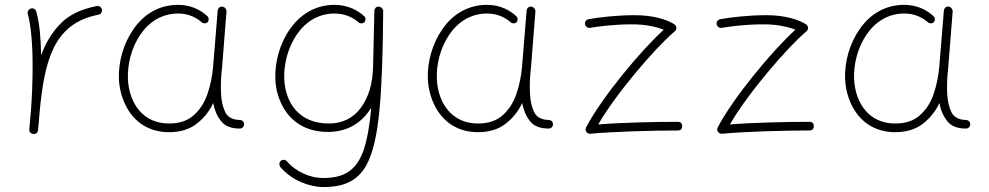

<svg xmlns="http://www.w3.org/2000/svg" viewBox="-20 -526 4014 779"><path d="M114.7 17.6H116.7C124 18.6 129.4 15.1 132.8 7.8L134.3 2C136.7 -20.5 138.7 -44.4 140.6 -70.3C160.2 -274.9 194.8 -431.2 379.4 -466.3C388.7 -468.3 395.5 -477.5 393.6 -487.3C391.6 -496.6 382.3 -503.4 372.6 -501.5C309.6 -489.3 260.3 -465.8 225.6 -430.2C190.9 -394.5 164.6 -351.6 147 -301.3C145.5 -371.6 140.1 -436.5 127 -479.5C124.5 -488.8 114.3 -494.6 105 -491.2C95.7 -488.8 90.3 -478.5 92.8 -469.2C99.1 -446.8 104 -417 107.4 -379.4C110.8 -341.8 112.3 -302.2 112.3 -259.8C112.3 -197.8 109.9 -133.8 105.5 -77.1C103.5 -53.2 101.1 -28.3 99.1 -3.4V-2V0C98.1 7.3 101.6 12.7 108.9 16.1L114.7 17.6Z M665.5 -24.9C560.5 -24.9 503.9 -106.4 499 -205.1C496.6 -265.6 513.2 -331.1 548.3 -383.8C583.5 -436.5 636.2 -471.2 703.1 -471.2C744.6 -471.2 776.4 -454.6 796.4 -437.5C802.2 -430.2 814.9 -429.2 821.3 -435.1C828.6 -440.9 828.1 -453.6 821.8 -460C794.4 -485.4 754.9 -506.3 702.6 -506.3C624 -506.3 562.5 -467.3 521.5 -407.7C480 -348.1 460 -273.9 462.4 -205.6C464.4 -167 473.6 -131.3 489.7 -98.6C522.5 -32.7 582 10.3 666 10.3C710.9 10.3 748 -1 777.3 -23.4C806.2 -45.4 829.1 -73.7 845.2 -107.9C850.1 -80.1 860.4 -55.7 876.5 -35.2C892.1 -14.6 917.5 -4.4 952.6 -4.4C962.4 -4.4 970.7 -12.2 970.2 -22C969.7 -32.2 964.8 -37.6 955.1 -39.1C924.3 -39.6 903.8 -50.3 894 -70.8C884.3 -90.8 878.4 -115.2 877 -143.1C875.5 -170.9 876 -198.7 878.4 -227.1C879.4 -234.9 880.4 -242.7 880.9 -251L898.9 -479C899.4 -488.8 891.6 -498.5 882.3 -499C872.6 -500.5 864.7 -493.2 863.3 -483.9L844.7 -255.9C841.3 -216.3 833.5 -178.7 821.3 -143.6C809.1 -107.9 790 -79.6 765.1 -57.6C740.2 -35.6 707 -24.9 665.5 -24.9Z M1314 -24.9C1195.3 -24.9 1138.2 -106.4 1133.3 -205.1C1130.9 -266.1 1147.9 -331.5 1183.1 -384.3C1218.3 -436.5 1271 -471.2 1337.9 -471.2C1379.4 -471.2 1412.1 -454.6 1432.1 -437.5C1438 -430.2 1450.2 -429.2 1457.5 -435.1C1464.8 -441.4 1464.4 -453.6 1458 -460C1430.2 -485.8 1388.7 -506.3 1337.4 -506.3C1258.8 -506.3 1197.3 -466.8 1156.2 -407.7C1114.7 -348.6 1094.7 -274.4 1097.2 -205.6C1098.6 -167 1107.9 -131.8 1124.5 -99.1C1157.7 -33.7 1219.7 9.3 1311 9.3C1390.6 9.3 1449.7 -28.8 1486.3 -89.4C1480 -15.6 1469.2 42 1455.1 83.5C1425.8 166.5 1375 196.3 1291 196.3C1241.7 196.3 1183.6 173.8 1144 128.4C1138.2 121.1 1126 120.6 1118.7 127C1112.3 133.3 1111.8 145.5 1118.2 152.8C1142.1 179.2 1169.4 199.2 1201.2 212.9C1232.9 226.1 1263.2 232.9 1292 232.9C1375.5 232.9 1430.7 208 1466.3 144.5C1519.5 48.3 1531.7 -140.6 1534.7 -477.5V-479V-482.9C1534.7 -483.4 1534.7 -483.9 1534.2 -484.4C1533.2 -488.8 1531.2 -492.2 1527.8 -494.6C1524.9 -497.1 1521.5 -498.5 1518.1 -499C1516.6 -499.5 1514.6 -499.5 1513.2 -499C1508.3 -498.5 1504.4 -496.1 1502 -491.7C1500.5 -489.3 1499.5 -486.8 1499 -483.9L1493.7 -255.9C1492.2 -187 1475.6 -131.3 1444.3 -88.9C1412.6 -46.4 1369.1 -24.9 1314 -24.9Z M1918.9 -24.9C1814 -24.9 1757.3 -106.4 1752.4 -205.1C1750 -265.6 1766.6 -331.1 1801.8 -383.8C1836.9 -436.5 1889.6 -471.2 1956.5 -471.2C1998 -471.2 2029.8 -454.6 2049.8 -437.5C2055.7 -430.2 2068.4 -429.2 2074.7 -435.1C2082 -440.9 2081.5 -453.6 2075.2 -460C2047.9 -485.4 2008.3 -506.3 1956.1 -506.3C1877.4 -506.3 1815.9 -467.3 1774.9 -407.7C1733.4 -348.1 1713.4 -273.9 1715.8 -205.6C1717.8 -167 1727.1 -131.3 1743.2 -98.6C1775.9 -32.7 1835.4 10.3 1919.4 10.3C1964.4 10.3 2001.5 -1 2030.8 -23.4C2059.6 -45.4 2082.5 -73.7 2098.6 -107.9C2103.5 -80.1 2113.8 -55.7 2129.9 -35.2C2145.5 -14.6 2170.9 -4.4 2206.1 -4.4C2215.8 -4.4 2224.1 -12.2 2223.6 -22C2223.1 -32.2 2218.3 -37.6 2208.5 -39.1C2177.7 -39.6 2157.2 -50.3 2147.5 -70.8C2137.7 -90.8 2131.8 -115.2 2130.4 -143.1C2128.9 -170.9 2129.4 -198.7 2131.8 -227.1C2132.8 -234.9 2133.8 -242.7 2134.3 -251L2152.3 -479C2152.8 -488.8 2145 -498.5 2135.7 -499C2126 -500.5 2118.2 -493.2 2116.7 -483.9L2098.1 -255.9C2094.7 -216.3 2086.9 -178.7 2074.7 -143.6C2062.5 -107.9 2043.5 -79.6 2018.6 -57.6C1993.7 -35.6 1960.4 -24.9 1918.9 -24.9Z M2353.5 -427.7C2355.5 -418 2364.7 -411.1 2374 -413.1C2411.6 -419.4 2474.1 -427.2 2542 -427.2C2600.1 -427.7 2645.5 -416.5 2672.9 -405.3C2580.6 -321.8 2422.4 -131.8 2357.9 -9.3C2351.6 2.4 2360.4 18.1 2376 16.6C2467.3 7.8 2630.4 3.4 2729.5 3.4C2741.7 3.4 2747.6 -2.4 2747.6 -14.2C2747.6 -25.9 2741.7 -31.7 2729.5 -31.7C2639.2 -31.7 2499 -28.8 2407.2 -21C2478 -144.5 2638.7 -332.5 2717.8 -398.9C2727.1 -406.2 2726.1 -421.4 2715.8 -427.7C2687 -445.8 2632.3 -464.4 2555.7 -464.4C2480 -464.4 2410.6 -455.6 2368.2 -448.2C2358.4 -446.3 2351.6 -437 2353.5 -427.7Z M2887.7 -427.7C2889.6 -418 2898.9 -411.1 2908.2 -413.1C2945.8 -419.4 3008.3 -427.2 3076.2 -427.2C3134.3 -427.7 3179.7 -416.5 3207 -405.3C3114.7 -321.8 2956.5 -131.8 2892.1 -9.3C2885.7 2.4 2894.5 18.1 2910.2 16.6C3001.5 7.8 3164.6 3.4 3263.7 3.4C3275.9 3.4 3281.7 -2.4 3281.7 -14.2C3281.7 -25.9 3275.9 -31.7 3263.7 -31.7C3173.3 -31.7 3033.2 -28.8 2941.4 -21C3012.2 -144.5 3172.9 -332.5 3252 -398.9C3261.2 -406.2 3260.3 -421.4 3250 -427.7C3221.2 -445.8 3166.5 -464.4 3089.8 -464.4C3014.2 -464.4 2944.8 -455.6 2902.3 -448.2C2892.6 -446.3 2885.7 -437 2887.7 -427.7Z M3611.8 -24.9C3506.8 -24.9 3450.2 -106.4 3445.3 -205.1C3442.9 -265.6 3459.5 -331.1 3494.6 -383.8C3529.8 -436.5 3582.5 -471.2 3649.4 -471.2C3690.9 -471.2 3722.7 -454.6 3742.7 -437.5C3748.5 -430.2 3761.2 -429.2 3767.6 -435.1C3774.9 -440.9 3774.4 -453.6 3768.1 -460C3740.7 -485.4 3701.2 -506.3 3648.9 -506.3C3570.3 -506.3 3508.8 -467.3 3467.8 -407.7C3426.3 -348.1 3406.2 -273.9 3408.7 -205.6C3410.6 -167 3419.9 -131.3 3436 -98.6C3468.8 -32.7 3528.3 10.3 3612.3 10.3C3657.2 10.3 3694.3 -1 3723.6 -23.4C3752.4 -45.4 3775.4 -73.7 3791.5 -107.9C3796.4 -80.1 3806.6 -55.7 3822.8 -35.2C3838.4 -14.6 3863.8 -4.4 3898.9 -4.4C3908.7 -4.4 3917 -12.2 3916.5 -22C3916 -32.2 3911.1 -37.6 3901.4 -39.1C3870.6 -39.6 3850.1 -50.3 3840.3 -70.8C3830.6 -90.8 3824.7 -115.2 3823.2 -143.1C3821.8 -170.9 3822.3 -198.7 3824.7 -227.1C3825.7 -234.9 3826.7 -242.7 3827.1 -251L3845.2 -479C3845.7 -488.8 3837.9 -498.5 3828.6 -499C3818.8 -500.5 3811 -493.2 3809.6 -483.9L3791 -255.9C3787.6 -216.3 3779.8 -178.7 3767.6 -143.6C3755.4 -107.9 3736.3 -79.6 3711.4 -57.6C3686.5 -35.6 3653.3 -24.9 3611.8 -24.9Z"/></svg>

Font: Mikhak ExtraLight
Style: Regular
Weight: 200
Designer: Amin Abedi
Version: Version 3.2